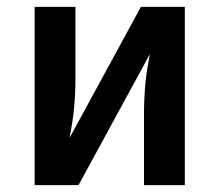

<svg xmlns="http://www.w3.org/2000/svg" viewBox="-20 -540 640 560"><path d="M81 0V-520H200V-312Q200 -290 199 -268Q198 -246 196 -224.5Q194 -203 190.5 -181Q187 -159 183 -138L391 -520H519V0H400V-208Q400 -230 401 -252Q402 -274 404 -295.5Q406 -317 409.5 -339Q413 -361 417 -382L209 0Z"/></svg>

Font: Iosevka Extended
Style: Bold
Weight: 700
Width: 7
Monospace: yes
Designer: Belleve Invis
Foundry: Belleve Invis
Version: Version 32.5.0; ttfautohint (v1.8.4)